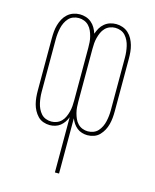

<svg xmlns="http://www.w3.org/2000/svg" viewBox="-112 -605 724 896"><g transform="rotate(15 250.0 -156.5)"><path d="M240 215V-52Q235 -39 227.5 -28Q220 -17 209.5 -8.5Q199 0 185.5 4Q172 8 159 8Q143 8 127.5 2.5Q112 -3 101 -14.5Q90 -26 82.5 -40Q75 -54 71 -69.5Q67 -85 65.5 -101Q64 -117 64 -133V-387Q64 -403 65.5 -419.5Q67 -436 71.5 -451.5Q76 -467 83.5 -481Q91 -495 103 -506Q115 -517 130.5 -522.5Q146 -528 162 -528Q177 -528 191.5 -523.5Q206 -519 218 -509Q230 -499 237.5 -486Q245 -473 250 -458Q255 -473 262.5 -486Q270 -499 282 -509Q294 -519 308.5 -523.5Q323 -528 338 -528Q354 -528 369.5 -522.5Q385 -517 397 -506Q409 -495 416.5 -481Q424 -467 428.5 -451.5Q433 -436 434.5 -419.5Q436 -403 436 -387V-133Q436 -117 434.5 -101Q433 -85 429 -69.5Q425 -54 417.5 -40Q410 -26 399 -14.5Q388 -3 372.5 2.5Q357 8 341 8Q328 8 314.5 4Q301 0 290.5 -8.5Q280 -17 272.5 -28Q265 -39 260 -52V215ZM162 -10Q175 -10 188 -15Q201 -20 210.5 -30Q220 -40 225.5 -52.5Q231 -65 234.5 -78.5Q238 -92 239 -105.5Q240 -119 240 -133V-387Q240 -401 239 -414.5Q238 -428 234.5 -441.5Q231 -455 225.5 -467.5Q220 -480 210.5 -490Q201 -500 188 -505Q175 -510 162 -510Q148 -510 135 -505Q122 -500 113 -490Q104 -480 98 -467.5Q92 -455 89 -441.5Q86 -428 84.5 -414.5Q83 -401 83 -387V-133Q83 -119 84.5 -105.5Q86 -92 89 -78.5Q92 -65 98 -52.5Q104 -40 113 -30Q122 -20 135 -15Q148 -10 162 -10ZM338 -10Q352 -10 365 -15Q378 -20 387 -30Q396 -40 402 -52.5Q408 -65 411 -78.5Q414 -92 415.5 -105.5Q417 -119 417 -133V-387Q417 -401 415.5 -414.5Q414 -428 411 -441.5Q408 -455 402 -467.5Q396 -480 387 -490Q378 -500 365 -505Q352 -510 338 -510Q325 -510 312 -505Q299 -500 289.5 -490Q280 -480 274.5 -467.5Q269 -455 265.5 -441.5Q262 -428 261 -414.5Q260 -401 260 -387V-133Q260 -119 261 -105.5Q262 -92 265.5 -78.5Q269 -65 274.5 -52.5Q280 -40 289.5 -30Q299 -20 312 -15Q325 -10 338 -10Z"/></g></svg>

Font: Iosevka Thin
Style: Regular
Weight: 100
Monospace: yes
Designer: Belleve Invis
Foundry: Belleve Invis
Version: Version 32.5.0; ttfautohint (v1.8.4)